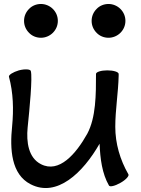

<svg xmlns="http://www.w3.org/2000/svg" viewBox="-20 -905 707 966"><path d="M271 -800C271 -823 262 -844 246 -860C230 -876 208 -885 186 -885C163 -885 141 -876 126 -860C110 -844 101 -823 101 -800C101 -777 110 -756 126 -740C141 -724 163 -715 186 -715C208 -715 230 -724 246 -740C262 -756 271 -777 271 -800ZM611 -800C611 -823 602 -844 586 -860C570 -876 548 -885 526 -885C503 -885 481 -876 466 -860C450 -844 441 -823 441 -800C441 -777 450 -756 466 -740C481 -724 503 -715 526 -715C548 -715 570 -724 586 -740C602 -756 611 -777 611 -800ZM25 -519C47 -438 49 -354 41 -270C29 -155 36 -28 134 22C266 90 397 -35 481 -182C484 -106 494 -31 528 28C532 37 558 31 586 15C613 0 631 -20 626 -28C584 -101 560 -183 560 -267C560 -352 575 -438 577 -524C577 -525 577 -526 577 -528C577 -528 577 -529 577 -530C577 -531 577 -532 577 -533C577 -543 551 -551 520 -551C489 -551 463 -543 463 -533C463 -430 463 -314 419 -232C362 -130 277 -32 186 -79C123 -111 112 -190 119 -263C129 -359 144 -515 135 -548C132 -557 106 -559 75 -551C45 -542 23 -528 25 -519Z"/></svg>

Font: Nupuram SemiBold
Style: Regular
Weight: 600
Designer: Santhosh Thottingal (santhosh.thottingal@gmail.com)
Foundry: SMC
Version: Version 1.000